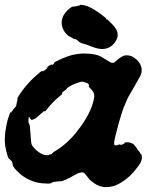

<svg xmlns="http://www.w3.org/2000/svg" viewBox="-43 -714 610 788"><path d="M291 -494Q293 -495 307 -494Q337 -494 359 -487Q371 -483 384 -474Q389 -471 393 -468.5Q397 -466 402 -463Q409 -458 416 -456Q419 -456 422 -456Q427 -458 435 -465Q451 -480 465 -485Q470 -487 477 -487Q486 -487 495 -484Q506 -480 518 -469Q529 -459 535 -445Q537 -440 538 -435Q539 -427 538 -419Q536 -405 524 -387Q519 -378 512 -365Q506 -355 501 -346Q491 -329 483 -315Q480 -308 478.5 -305Q477 -302 474.5 -296Q472 -290 470 -285Q465 -276 459 -257Q456 -248 454 -241Q444 -211 430 -153Q422 -121 428 -118Q433 -116 447 -121Q451 -123 451 -122.5Q451 -122 451 -121Q449 -119 452 -119Q454 -119 457.5 -120.5Q461 -122 463.5 -123Q466 -124 467.5 -125Q469 -126 468 -126.5Q467 -127 467 -128Q467 -129 477 -130Q492 -131 505 -122Q509 -119 508.5 -118.5Q508 -118 511 -115Q517 -109 521 -101Q524 -95 526 -95L531 -89V-88Q532 -86 533.5 -83.5Q535 -81 536 -82Q537 -83 537 -81L538 -78Q541 -68 538 -58Q534 -43 522 -29Q519 -25 515 -20Q502 -3 489 9Q464 31 441 42.5Q418 54 392 54Q365 54 342 37Q326 26 320 17Q311 5 305 -2Q299 -9 285 -5Q275 -3 260 6Q242 17 228 23Q218 27 212 29Q210 30 202.5 30Q195 30 191.5 31Q188 32 183 32Q178 32 177 32.5Q176 33 174 34Q172 34 170 35.5Q168 37 168 37L162 39Q160 40 145 39Q126 39 109 35Q76 27 47 6Q35 -4 26 -13Q22 -17 17.5 -22.5Q13 -28 11 -31.5Q9 -35 9.5 -35.5Q10 -36 9.5 -38.5Q9 -41 8 -43Q7 -45 7.5 -45Q8 -45 7.5 -47.5Q7 -50 5.5 -52Q4 -54 3 -54Q2 -54 1 -56Q-3 -62 -5 -61Q-6 -61 -8 -65Q-10 -69 -10 -69Q-10 -69 -12 -75Q-18 -93 -22 -117Q-25 -145 -21 -174Q-17 -205 -9 -230Q-1 -254 0 -254Q1 -254 1 -253Q1 -252 2 -252Q4 -252 6 -258L8 -260Q9 -259 10 -262Q11 -263 11 -264L13 -267Q13 -264 15 -269L16 -270L18 -273Q18 -273 18.5 -273.5Q19 -274 19 -274Q19 -274 21 -275Q23 -278 24 -283Q24 -285 24.5 -285.5Q25 -286 25 -287.5Q25 -289 25.5 -290.5Q26 -292 25.5 -292.5Q25 -293 26 -295Q29 -299 27 -300Q27 -301 28 -302.5Q29 -304 29 -306.5Q29 -309 28 -309.5Q27 -310 31 -316Q66 -373 122 -418Q128 -423 128.5 -422.5Q129 -422 130 -422Q132 -420 141 -426Q150 -433 153 -437L154 -439L152 -438Q145 -434 145 -435Q145 -435 150 -438.5Q155 -442 161 -446Q167 -450 170 -451Q170 -451 168 -449L170 -447Q177 -450 179 -454Q180 -456 180 -457Q180 -459 202 -469Q229 -482 256 -489Q270 -492 291 -494ZM294 -379Q288 -379 267 -371Q244 -362 232 -352L231 -350L230 -348Q227 -346 224.5 -344Q222 -342 217 -338Q212 -334 211 -332Q211 -330 212.5 -330Q214 -330 213 -329Q212 -328 208 -324.5Q204 -321 197 -315Q176 -298 149 -265Q146 -260 145 -259.5Q144 -259 142 -257L141 -256Q140 -258 139 -258Q135 -258 133 -253Q133 -253 132 -253Q131 -253 128 -250Q112 -235 109 -233Q106 -231 105 -230V-229Q105 -230 102 -228Q99 -226 98 -226Q97 -226 97 -225Q96 -225 94 -224L93 -223H91Q90 -222 90 -222.5Q90 -223 88.5 -223Q87 -223 87 -222L86 -221L85 -222Q83 -228 81 -226Q81 -226 80 -228Q78 -234 76 -234Q74 -234 74 -223Q73 -214 74.5 -210Q76 -206 77.5 -203.5Q79 -201 79 -199Q79 -197 80 -193Q80 -191 80.5 -183Q81 -175 81.5 -173.5Q82 -172 82.5 -160Q83 -148 84 -140Q85 -126 87 -121Q89 -115 98.5 -105Q108 -95 109 -95Q110 -95 113 -92Q122 -85 129 -82Q137 -78 146.5 -77Q156 -76 159 -79Q160 -80 161 -80Q166 -80 170 -83Q171 -84 173 -86.5Q175 -89 185 -95Q196 -101 213 -114Q244 -139 268 -168Q270 -171 273 -175Q290 -195 307 -223Q331 -262 339 -294Q343 -308 344 -318Q344 -324 343 -328Q341 -338 327 -352Q325 -354 323.5 -356Q322 -358 321 -359Q320 -360 320 -360H321Q323 -361 323 -362Q323 -365 319 -370Q316 -373 309 -375Q306 -376 304.5 -376.5Q303 -377 299 -378Q295 -379 294 -379ZM286 -694Q287 -695 299 -693Q310 -691 320 -687Q341 -678 372 -655Q393 -640 393 -637Q394 -632 396 -634Q397 -636 407 -625Q413 -619 420 -612Q435 -596 439 -581Q440 -576 440 -569Q440 -560 435 -551Q426 -532 408 -521Q395 -514 381 -513Q366 -512 347 -518Q331 -523 317 -529Q304 -533 295 -536Q286 -539 284 -540.5Q282 -542 281 -542Q280 -542 280 -543.5Q280 -545 277 -547Q274 -549 273 -550Q270 -553 262 -554Q256 -556 249 -561Q245 -563 241 -565Q237 -566 229 -575Q217 -588 213 -602Q210 -612 210 -623Q211 -632 213 -639Q215 -646 220 -655Q233 -674 251 -685Q254 -687 258.5 -687Q263 -687 266.5 -688Q270 -689 276 -690Q285 -691 285 -693Q285 -694 286 -694Z"/></svg>

Font: TT2020 Style B
Style: Italic
Weight: 400
Italic angle: -15°
Version: Version 0.2.000